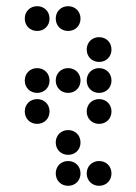

<svg xmlns="http://www.w3.org/2000/svg" viewBox="-20 -410 440 620"><path d="M100 -310C123 -310 140 -327 140 -350C140 -373 123 -390 100 -390C77 -390 60 -373 60 -350C60 -327 77 -310 100 -310ZM200 -310C223 -310 240 -327 240 -350C240 -373 223 -390 200 -390C177 -390 160 -373 160 -350C160 -327 177 -310 200 -310ZM300 -210C323 -210 340 -227 340 -250C340 -273 323 -290 300 -290C277 -290 260 -273 260 -250C260 -227 277 -210 300 -210ZM100 -110C123 -110 140 -127 140 -150C140 -173 123 -190 100 -190C77 -190 60 -173 60 -150C60 -127 77 -110 100 -110ZM200 -110C223 -110 240 -127 240 -150C240 -173 223 -190 200 -190C177 -190 160 -173 160 -150C160 -127 177 -110 200 -110ZM300 -110C323 -110 340 -127 340 -150C340 -173 323 -190 300 -190C277 -190 260 -173 260 -150C260 -127 277 -110 300 -110ZM100 -10C123 -10 140 -27 140 -50C140 -73 123 -90 100 -90C77 -90 60 -73 60 -50C60 -27 77 -10 100 -10ZM300 -10C323 -10 340 -27 340 -50C340 -73 323 -90 300 -90C277 -90 260 -73 260 -50C260 -27 277 -10 300 -10ZM200 90C223 90 240 73 240 50C240 27 223 10 200 10C177 10 160 27 160 50C160 73 177 90 200 90ZM200 190C223 190 240 173 240 150C240 127 223 110 200 110C177 110 160 127 160 150C160 173 177 190 200 190ZM300 190C323 190 340 173 340 150C340 127 323 110 300 110C277 110 260 127 260 150C260 173 277 190 300 190Z"/></svg>

Font: TINY 5x3 80
Style: Regular
Weight: 200
Designer: Jack Halten Fahnestock
Foundry: Velvetyne Type Foundry
Version: Version 1.002;hotconv 1.0.109;makeotfexe 2.5.65596